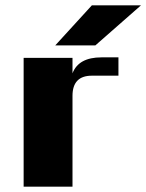

<svg xmlns="http://www.w3.org/2000/svg" viewBox="-20 -703 551 723"><path d="M511 -683 339 -532H188L326 -683ZM253 -485V-427Q276 -487 362 -487H426V-418H326Q253 -418 253 -342V0H69V-485Z"/></svg>

Font: Sarpanch ExtraBold
Style: Regular
Weight: 800
Designer: Manushi Parikh (Devanagari and Latin), Jyotish Sonowal (Devanagari)
Foundry: Indian Type Foundry
Version: Version 2.004;PS 1.0;hotconv 1.0.78;makeotf.lib2.5.61930; tt